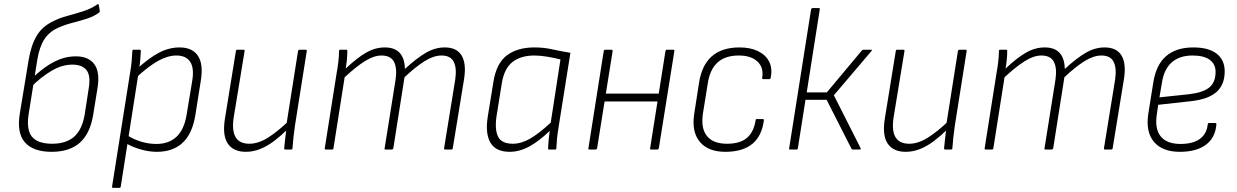

<svg xmlns="http://www.w3.org/2000/svg" viewBox="-20 -722 5973 927"><path d="M229 11Q140 11 100 -35Q60 -81 76 -176L118 -431Q130 -504 157 -549Q184 -594 234 -618Q266 -635 306 -645.5Q346 -656 384 -668.5Q422 -681 450 -701Q453 -703 454.5 -702Q456 -701 457 -698L462 -669Q462 -664 458 -661Q434 -643 400 -632Q366 -621 328.5 -611.5Q291 -602 257 -586Q216 -567 193 -530.5Q170 -494 160 -433L119 -175Q106 -98 133.5 -63Q161 -28 232 -28Q300 -28 338.5 -62.5Q377 -97 389 -170L408 -293Q419 -356 398 -383Q377 -410 329 -410Q280 -410 229.5 -380.5Q179 -351 130 -302L136 -345Q166 -374 199.5 -398Q233 -422 269.5 -436Q306 -450 346 -450Q407 -450 435 -412.5Q463 -375 451 -298L430 -168Q415 -77 365.5 -33Q316 11 229 11Z M737 11Q700 11 659.5 -0.5Q619 -12 587 -31L592 -70Q625 -49 661.5 -38Q698 -27 735 -27Q795 -27 832 -61.5Q869 -96 881 -168L907 -325Q919 -391 899 -422.5Q879 -454 832 -454Q790 -454 744 -428.5Q698 -403 637 -347L641 -389Q699 -442 747.5 -467.5Q796 -493 847 -493Q909 -493 936 -452Q963 -411 949 -329L923 -165Q908 -75 861 -32Q814 11 737 11ZM527 185Q520 185 521 179L608 -370Q613 -397 615.5 -424.5Q618 -452 619 -476Q619 -482 625 -482H654Q660 -482 660 -476Q659 -456 657 -431.5Q655 -407 651 -386L648 -365L563 179Q562 185 556 185Z M1167 11Q1107 11 1080 -28.5Q1053 -68 1066 -149L1119 -476Q1120 -482 1126 -482H1155Q1162 -482 1161 -476L1108 -153Q1099 -90 1118 -59Q1137 -28 1184 -28Q1227 -28 1274 -57.5Q1321 -87 1377 -141L1371 -100Q1336 -66 1303 -41Q1270 -16 1236 -2.5Q1202 11 1167 11ZM1359 0Q1352 0 1352 -5Q1354 -29 1357 -53Q1360 -77 1363 -102V-121L1419 -476Q1421 -482 1427 -482H1455Q1462 -482 1461 -475L1404 -115Q1400 -89 1397 -60Q1394 -31 1392 -5Q1392 0 1386 0Z M1554 0Q1547 0 1548 -6L1605 -367Q1610 -394 1613.5 -423Q1617 -452 1617 -476Q1617 -482 1623 -482H1652Q1657 -482 1657 -477Q1657 -456 1655 -435Q1653 -414 1649 -391Q1703 -442 1747 -467.5Q1791 -493 1838 -493Q1886 -493 1910 -466.5Q1934 -440 1935 -389Q1990 -440 2035 -466.5Q2080 -493 2127 -493Q2185 -493 2208.5 -454.5Q2232 -416 2221 -343L2166 -6Q2165 0 2159 0H2130Q2123 0 2124 -6L2178 -338Q2186 -394 2170.5 -424Q2155 -454 2112 -454Q2074 -454 2030.5 -427Q1987 -400 1933 -349L1879 -6Q1877 0 1871 0H1842Q1835 0 1837 -6L1890 -338Q1898 -394 1882 -424Q1866 -454 1822 -454Q1785 -454 1742 -427Q1699 -400 1644 -349L1590 -6Q1589 0 1583 0Z M2441 11Q2374 11 2348 -33Q2322 -77 2335 -159L2362 -325Q2376 -416 2427 -454.5Q2478 -493 2560 -493Q2605 -493 2645.5 -484Q2686 -475 2734 -467L2678 -115Q2672 -79 2669.5 -54Q2667 -29 2666 -5Q2666 0 2659 0H2632Q2626 0 2626 -5Q2627 -26 2629 -47.5Q2631 -69 2634 -90Q2582 -40 2535 -14.5Q2488 11 2441 11ZM2456 -28Q2497 -28 2540 -53Q2583 -78 2639 -130L2686 -435Q2654 -443 2621 -448.5Q2588 -454 2560 -454Q2496 -454 2455.5 -423.5Q2415 -393 2403 -321L2377 -159Q2368 -94 2385.5 -61Q2403 -28 2456 -28Z M3124 0Q3117 0 3119 -7L3193 -476Q3195 -482 3200 -482H3230Q3237 -482 3236 -476L3161 -7Q3159 0 3154 0ZM2826 0Q2819 0 2821 -7L2895 -476Q2897 -482 2902 -482H2931Q2938 -482 2938 -476L2863 -7Q2861 0 2855 0ZM2890 -232 2895 -270H3168L3163 -232Z M3486 11Q3400 12 3359 -37Q3318 -86 3332 -174L3355 -322Q3368 -407 3416.5 -450Q3465 -493 3551 -493Q3603 -493 3640 -475Q3677 -457 3693.5 -424.5Q3710 -392 3701 -347Q3700 -340 3694 -340H3665Q3659 -340 3660 -347Q3668 -396 3637 -425Q3606 -454 3547 -454Q3481 -454 3444 -420Q3407 -386 3397 -318L3374 -175Q3363 -103 3393 -65.5Q3423 -28 3490 -28Q3553 -28 3586 -56Q3619 -84 3628 -140Q3628 -147 3633 -147H3663Q3669 -147 3668 -140Q3658 -65 3612.5 -27.5Q3567 10 3486 11Z M4185 -482Q4189 -482 4189.5 -480Q4190 -478 4187 -475L4006 -262L4135 -7Q4137 -5 4135.5 -2.5Q4134 0 4131 0H4097Q4093 0 4091 -4L3971 -240H3869L3832 -5Q3831 0 3825 0H3795Q3789 0 3790 -5L3896 -677Q3898 -683 3903 -683H3932Q3940 -683 3938 -677L3875 -276H3972L4141 -478Q4144 -482 4149 -482Z M4353 11Q4293 11 4266 -28.5Q4239 -68 4252 -149L4305 -476Q4306 -482 4312 -482H4341Q4348 -482 4347 -476L4294 -153Q4285 -90 4304 -59Q4323 -28 4370 -28Q4413 -28 4460 -57.5Q4507 -87 4563 -141L4557 -100Q4522 -66 4489 -41Q4456 -16 4422 -2.5Q4388 11 4353 11ZM4545 0Q4538 0 4538 -5Q4540 -29 4543 -53Q4546 -77 4549 -102V-121L4605 -476Q4607 -482 4613 -482H4641Q4648 -482 4647 -475L4590 -115Q4586 -89 4583 -60Q4580 -31 4578 -5Q4578 0 4572 0Z M4740 0Q4733 0 4734 -6L4791 -367Q4796 -394 4799.5 -423Q4803 -452 4803 -476Q4803 -482 4809 -482H4838Q4843 -482 4843 -477Q4843 -456 4841 -435Q4839 -414 4835 -391Q4889 -442 4933 -467.5Q4977 -493 5024 -493Q5072 -493 5096 -466.5Q5120 -440 5121 -389Q5176 -440 5221 -466.5Q5266 -493 5313 -493Q5371 -493 5394.5 -454.5Q5418 -416 5407 -343L5352 -6Q5351 0 5345 0H5316Q5309 0 5310 -6L5364 -338Q5372 -394 5356.5 -424Q5341 -454 5298 -454Q5260 -454 5216.5 -427Q5173 -400 5119 -349L5065 -6Q5063 0 5057 0H5028Q5021 0 5023 -6L5076 -338Q5084 -394 5068 -424Q5052 -454 5008 -454Q4971 -454 4928 -427Q4885 -400 4830 -349L4776 -6Q4775 0 4769 0Z M5677 11Q5592 11 5551.5 -37Q5511 -85 5524 -172L5548 -322Q5561 -408 5609.5 -450.5Q5658 -493 5742 -493Q5815 -493 5854 -463Q5893 -433 5893 -377Q5893 -313 5853 -277.5Q5813 -242 5726 -233L5572 -216L5565 -168Q5555 -99 5584.5 -63Q5614 -27 5680 -27Q5739 -27 5772.5 -51Q5806 -75 5811 -121Q5811 -128 5818 -128H5848Q5853 -128 5853 -122Q5848 -57 5802 -23Q5756 11 5677 11ZM5578 -252 5720 -267Q5789 -275 5819 -300Q5849 -325 5849 -375Q5849 -413 5820.5 -433.5Q5792 -454 5738 -454Q5675 -454 5637.5 -421Q5600 -388 5590 -323Z"/></svg>

Font: Sofia Sans Semi Condensed ExtraLight
Style: Italic
Weight: 250
Italic angle: -9°
Version: Version 4.100